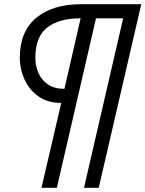

<svg xmlns="http://www.w3.org/2000/svg" viewBox="-20 -724 691 912"><path d="M177 168 271 -235Q207 -235 163 -266Q119 -297 96.5 -346.5Q74 -396 74 -449Q74 -575 152.5 -639.5Q231 -704 364 -704H651L449 168H379L565 -637H436L250 168ZM286 -302 363 -637Q261 -637 204.5 -593.5Q148 -550 148 -449Q148 -410 163 -376.5Q178 -343 208.5 -322.5Q239 -302 286 -302Z"/></svg>

Font: Prodigy Sans
Style: Italic
Weight: 400
Italic angle: -13°
Designer: Wei Huang
Foundry: Wei Huang
Version: Version 1.003; ttfautohint (v1.8.3)